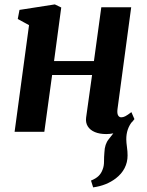

<svg xmlns="http://www.w3.org/2000/svg" viewBox="-20 -587 655 855"><path d="M394.8 247.4 385.2 217.1Q407.4 208.1 419.2 196.4Q431.1 184.7 437 167.8Q443.3 152.3 443.2 132.4Q443.1 112.6 445 90.7Q446.3 55.1 463.9 33.3Q481.4 11.5 495.1 -6.6L571.2 -49.2Q555.9 -30.3 549 -10Q542.2 10.2 542.4 34Q542.6 48.2 545.3 67.6Q548.1 86.9 548.1 105.1Q548.1 135.9 534.8 161.7Q521.5 187.5 495.9 207.2Q475.3 223 450 233.2Q424.7 243.3 394.8 247.4ZM503.2 -101.1Q500.9 -82 505.9 -73.3Q510.9 -64.6 519.9 -64.6Q528.6 -64.6 537.9 -69.3Q547.2 -74 565.1 -87.7L578.6 -56.6Q573.9 -49 557.4 -32.8Q540.9 -16.7 514.4 -3.4Q487.8 10 453.2 10Q423.7 10 402.5 1.2Q381.3 -7.7 370.9 -24.3Q360.5 -41 363.5 -63.7L390 -253.1H212.1L177.4 0H45L109.3 -475L59.1 -502.4L66.8 -542.9L224.2 -567.4L252.7 -553.6L220.7 -315.1H398.3L431.1 -554.5H564.2Z"/></svg>

Font: Merriweather Light
Style: Italic
Weight: 300
Italic angle: -7.8°
Designer: Eben Sorkin
Foundry: Eben Sorkin
Version: Version 2.101